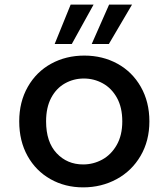

<svg xmlns="http://www.w3.org/2000/svg" viewBox="-20 -800 698 829"><path d="M63 -276Q63 -360 100 -425Q137 -490 201 -525Q265 -560 344 -560Q423 -560 487 -525Q551 -490 588 -425Q625 -360 625 -276Q625 -192 587 -127Q549 -62 483.5 -26.5Q418 9 339 9Q261 9 198 -26.5Q135 -62 99 -126.5Q63 -191 63 -276ZM508 -276Q508 -336 485 -377.5Q462 -419 424 -440Q386 -461 342 -461Q298 -461 260.5 -440Q223 -419 201 -377.5Q179 -336 179 -276Q179 -187 224.5 -138.5Q270 -90 339 -90Q383 -90 421.5 -111Q460 -132 484 -174Q508 -216 508 -276ZM290 -610H216L285 -780H384ZM450 -610H376L451 -780H550Z"/></svg>

Font: Poppins Medium A&M
Style: Regular
Weight: 500
Designer: Ninad Kale (Devanagari), Jonny Pinhorn (Latin)
Foundry: Indian Type Foundry
Version: 4.004